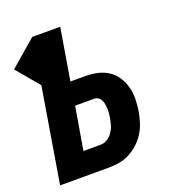

<svg xmlns="http://www.w3.org/2000/svg" viewBox="-133 -841 866 947"><g transform="rotate(-20 300.0 -367.5)"><path d="M21 0 103 -496 3 -615 142 -735H289L244 -464H324Q356 -464 386.5 -457Q417 -450 442 -433.5Q467 -417 483.5 -391.5Q500 -366 508 -336.5Q516 -307 515.5 -274.5Q515 -242 510 -210Q505 -183 496.5 -155.5Q488 -128 472.5 -103Q457 -78 435 -57.5Q413 -37 387 -23.5Q361 -10 333 -5Q305 0 277 0ZM187 -120H277Q296 -120 313 -130.5Q330 -141 341 -157.5Q352 -174 357.5 -192.5Q363 -211 366 -229Q368 -241 369 -253Q370 -265 369.5 -277Q369 -289 367 -300.5Q365 -312 360 -322Q355 -332 345.5 -338Q336 -344 324 -344H225Z"/></g></svg>

Font: Iosevka Curly Heavy Extended
Style: Italic
Weight: 900
Width: 7
Italic angle: -9°
Monospace: yes
Designer: Belleve Invis
Foundry: Belleve Invis
Version: Version 11.1.0; ttfautohint (v1.8.3)